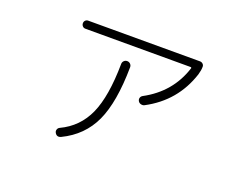

<svg xmlns="http://www.w3.org/2000/svg" viewBox="-96 -739 1191 943"><g transform="rotate(20 500.0 -267.5)"><path d="M220.7 -517.6Q211.9 -517.6 206.1 -523.9Q200.2 -530.3 200.2 -539.1Q200.2 -547.9 206.1 -553.7Q211.9 -559.6 220.7 -559.6H804.7Q813.5 -559.6 819.8 -553.7Q826.2 -547.9 826.2 -539.1Q826.2 -520.5 819.3 -497.1Q768.6 -340.8 622.1 -263.7Q614.3 -259.8 604.5 -262.2Q594.7 -264.6 589.8 -272.9Q585 -281.2 587.4 -289.6Q589.8 -297.9 597.7 -302.7Q731.4 -374 775.4 -512.7Q776.4 -513.7 774.9 -515.6Q773.4 -517.6 771.5 -517.6ZM445.3 -415Q445.3 -424.8 452.1 -431.6Q459 -438.5 468.8 -438.5Q478.5 -438.5 485.4 -431.6Q492.2 -424.8 492.2 -415Q490.2 -231.4 443.4 -129.9Q396.5 -28.3 291 22.5Q269.5 32.2 258.8 11.7Q254.9 3.9 257.8 -4.4Q260.7 -12.7 268.6 -16.6Q360.4 -59.6 401.9 -152.3Q443.4 -245.1 445.3 -415Z"/></g></svg>

Font: Rounded-L Mgen+ 1m light
Style: Regular
Weight: 200
Designer: [Source Han Sans]
Ryoko NISHIZUKA  (kana & ideographs); Paul D. Hunt (Latin, Greek & Cyrillic); Wenlong ZHANG  (bopomofo
Version: Version 1.059.20150602